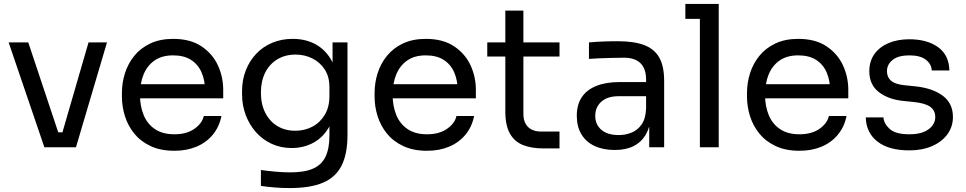

<svg xmlns="http://www.w3.org/2000/svg" viewBox="-20 -750 4921 978"><path d="M302 0H206L24 -534H124ZM346 0H230V-76H346ZM367 0H276L431 -534H525Z M868 18Q798 18 747 -6Q696 -30 664 -69.5Q632 -109 616.5 -158Q601 -207 601 -258V-276Q601 -328 616.5 -377Q632 -426 664 -465.5Q696 -505 745.5 -528.5Q795 -552 862 -552Q949 -552 1005.5 -514.5Q1062 -477 1089.5 -418Q1117 -359 1117 -292V-249H643V-321H1047L1025 -282Q1025 -339 1007 -380.5Q989 -422 953 -445Q917 -468 862 -468Q805 -468 767.5 -442Q730 -416 711.5 -371Q693 -326 693 -267Q693 -210 711.5 -164.5Q730 -119 769 -92.5Q808 -66 868 -66Q931 -66 970.5 -94Q1010 -122 1018 -159H1108Q1097 -104 1064 -64Q1031 -24 981 -3Q931 18 868 18Z M1455 208Q1418 208 1380.5 205Q1343 202 1309 197V116Q1345 121 1384.5 124.5Q1424 128 1459 128Q1532 128 1575.5 108.5Q1619 89 1638.5 47.5Q1658 6 1658 -59V-161L1690 -237Q1687 -156 1656 -102.5Q1625 -49 1575.5 -22.5Q1526 4 1466 4Q1410 4 1363.5 -17.5Q1317 -39 1283.5 -77Q1250 -115 1231.5 -164.5Q1213 -214 1213 -269V-287Q1213 -343 1232 -391.5Q1251 -440 1285 -476Q1319 -512 1366.5 -532Q1414 -552 1471 -552Q1538 -552 1589 -523.5Q1640 -495 1669.5 -440.5Q1699 -386 1702 -307L1674 -306V-534H1750V-63Q1750 33 1720.5 92.5Q1691 152 1626.5 180Q1562 208 1455 208ZM1484 -84Q1532 -84 1571.5 -105Q1611 -126 1634.5 -165.5Q1658 -205 1658 -260V-306Q1658 -360 1633.5 -397Q1609 -434 1570 -453Q1531 -472 1485 -472Q1433 -472 1393 -448Q1353 -424 1331 -380.5Q1309 -337 1309 -278Q1309 -219 1331.5 -175Q1354 -131 1393.5 -107.5Q1433 -84 1484 -84Z M2155 18Q2085 18 2034 -6Q1983 -30 1951 -69.5Q1919 -109 1903.5 -158Q1888 -207 1888 -258V-276Q1888 -328 1903.5 -377Q1919 -426 1951 -465.5Q1983 -505 2032.5 -528.5Q2082 -552 2149 -552Q2236 -552 2292.5 -514.5Q2349 -477 2376.5 -418Q2404 -359 2404 -292V-249H1930V-321H2334L2312 -282Q2312 -339 2294 -380.5Q2276 -422 2240 -445Q2204 -468 2149 -468Q2092 -468 2054.5 -442Q2017 -416 1998.5 -371Q1980 -326 1980 -267Q1980 -210 1998.5 -164.5Q2017 -119 2056 -92.5Q2095 -66 2155 -66Q2218 -66 2257.5 -94Q2297 -122 2305 -159H2395Q2384 -104 2351 -64Q2318 -24 2268 -3Q2218 18 2155 18Z M2830 6H2748Q2688 6 2644.5 -11Q2601 -28 2577.5 -69.5Q2554 -111 2554 -182V-696H2646V-170Q2646 -127 2669.5 -103.5Q2693 -80 2736 -80H2830ZM2830 -462H2462V-534H2830Z M3363 0H3287V-160H3271V-345Q3271 -400 3242.5 -428Q3214 -456 3159 -456Q3128 -456 3095 -455Q3062 -454 3032 -453Q3002 -452 2980 -450V-534Q3002 -536 3026.5 -537.5Q3051 -539 3077 -539.5Q3103 -540 3127 -540Q3209 -540 3261 -520.5Q3313 -501 3338 -457Q3363 -413 3363 -338ZM3112 14Q3052 14 3008.5 -6.5Q2965 -27 2941.5 -66Q2918 -105 2918 -160Q2918 -217 2943.5 -255Q2969 -293 3018 -312.5Q3067 -332 3136 -332H3281V-260H3132Q3074 -260 3043 -232Q3012 -204 3012 -160Q3012 -116 3043 -89Q3074 -62 3132 -62Q3166 -62 3197 -74.5Q3228 -87 3248.5 -116.5Q3269 -146 3271 -198L3297 -160Q3292 -103 3269.5 -64.5Q3247 -26 3207.5 -6Q3168 14 3112 14Z M3641 0H3545V-730H3641ZM3641 -654H3471V-730H3641Z M4052 18Q3982 18 3931 -6Q3880 -30 3848 -69.5Q3816 -109 3800.5 -158Q3785 -207 3785 -258V-276Q3785 -328 3800.5 -377Q3816 -426 3848 -465.5Q3880 -505 3929.5 -528.5Q3979 -552 4046 -552Q4133 -552 4189.5 -514.5Q4246 -477 4273.5 -418Q4301 -359 4301 -292V-249H3827V-321H4231L4209 -282Q4209 -339 4191 -380.5Q4173 -422 4137 -445Q4101 -468 4046 -468Q3989 -468 3951.5 -442Q3914 -416 3895.5 -371Q3877 -326 3877 -267Q3877 -210 3895.5 -164.5Q3914 -119 3953 -92.5Q3992 -66 4052 -66Q4115 -66 4154.5 -94Q4194 -122 4202 -159H4292Q4281 -104 4248 -64Q4215 -24 4165 -3Q4115 18 4052 18Z M4612 16Q4507 16 4449.5 -29Q4392 -74 4390 -152H4480Q4482 -121 4511.5 -93.5Q4541 -66 4612 -66Q4676 -66 4710 -91.5Q4744 -117 4744 -154Q4744 -187 4719 -205.5Q4694 -224 4638 -230L4580 -236Q4504 -244 4456 -281.5Q4408 -319 4408 -387Q4408 -438 4434 -474.5Q4460 -511 4506 -530.5Q4552 -550 4612 -550Q4702 -550 4758 -510Q4814 -470 4816 -391H4726Q4725 -423 4696.5 -445.5Q4668 -468 4612 -468Q4556 -468 4527 -445Q4498 -422 4498 -387Q4498 -357 4518.5 -339Q4539 -321 4586 -316L4644 -310Q4730 -301 4782 -262.5Q4834 -224 4834 -154Q4834 -104 4805.5 -65.5Q4777 -27 4727 -5.5Q4677 16 4612 16Z"/></svg>

Font: Sora Variable
Style: Regular
Weight: 400
Designer: Jonathan Barnbrook, Julián Moncada
Foundry: Barnbrook Fonts
Version: Version 2.000